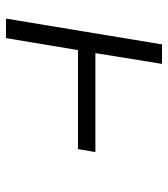

<svg xmlns="http://www.w3.org/2000/svg" viewBox="20 -580 560 640"><g transform="rotate(90 300.0 -260.0)"><path d="M42 0 128 -520H193L157 -298H487L477 -240H147L107 0Z"/></g></svg>

Font: Iosevka Etoile Light Oblique
Style: Regular
Weight: 300
Italic angle: -9°
Designer: Belleve Invis
Foundry: Belleve Invis
Version: Version 15.5.2; ttfautohint (v1.8.4)